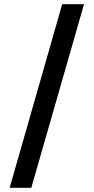

<svg xmlns="http://www.w3.org/2000/svg" viewBox="-20 -791 446 914"><path d="M26 103 276 -771H380L129 103Z"/></svg>

Font: DeepMind Sans Medium
Style: Regular
Weight: 500
Designer: Jonny Pinhorn / Modifications: Colophon Foundry
Foundry: Colophon Foundry
Version: Version 1.002; ttfautohint (v1.8.2)